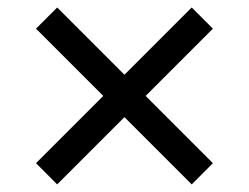

<svg xmlns="http://www.w3.org/2000/svg" viewBox="-20 -520 665 513"><path d="M548.8 -84 369.1 -263.7 548.8 -443.4 492.2 -500 312.5 -320.3 132.8 -500 76.2 -443.4 255.9 -263.7 76.2 -84 132.8 -27.3 312.5 -207 492.2 -27.3Z"/></svg>

Font: Wanted Sans
Style: Regular
Weight: 400
Designer: Original Design by Kil Hyung-jin and Kang Hanbin, Wanted Lab, Inc; Hangeul from Source Han Sans by Jang Soo-young and Ka
Foundry: Wanted Lab, Inc.
Version: Version 1.001;Glyphs 3.2 (3227)